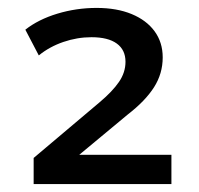

<svg xmlns="http://www.w3.org/2000/svg" viewBox="-20 -729 503 485"><path d="M65 -264V-330L232 -471Q264 -498 280.5 -522Q297 -546 297 -573Q297 -603 275 -619Q253 -635 211 -635Q175 -635 140 -623Q105 -611 78 -589L44 -654Q77 -680 125 -694.5Q173 -709 224 -709Q275 -709 312.5 -693.5Q350 -678 370.5 -650Q391 -622 391 -584Q391 -543 369 -508.5Q347 -474 303 -440L173 -332V-338H413V-264Z"/></svg>

Font: Nunito Sans 10pt SemiExpanded SemiBold
Style: Regular
Weight: 600
Width: 6
Designer: Vernon Adams
Foundry: Vernon Adams
Version: Version 3.101;gftools[0.9.27]